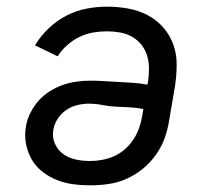

<svg xmlns="http://www.w3.org/2000/svg" viewBox="-20 -548 640 576"><path d="M251 8Q224 8 198.5 4.5Q173 1 149.5 -8.5Q126 -18 106.5 -33.5Q87 -49 75 -70Q63 -91 58 -116.5Q53 -142 58 -169Q61 -189 71 -209Q81 -229 95.5 -245.5Q110 -262 129 -274Q148 -286 168 -293Q188 -300 209 -303Q230 -306 251 -306Q272 -306 294 -304.5Q316 -303 337.5 -302Q359 -301 380 -299.5Q401 -298 422 -294L424 -302Q427 -322 427 -342Q427 -362 421.5 -380.5Q416 -399 404.5 -413.5Q393 -428 376.5 -437.5Q360 -447 340.5 -450.5Q321 -454 301 -454Q280 -454 259.5 -450.5Q239 -447 219 -437.5Q199 -428 181.5 -412.5Q164 -397 153 -379L85 -412Q101 -439 125.5 -462.5Q150 -486 179 -501Q208 -516 239 -522Q270 -528 301 -528Q333 -528 364 -522.5Q395 -517 422 -503Q449 -489 469 -466.5Q489 -444 499.5 -415.5Q510 -387 510 -355Q510 -323 505 -290L488 -190Q484 -163 475 -136.5Q466 -110 449 -85.5Q432 -61 409.5 -42.5Q387 -24 360.5 -12Q334 0 306 4Q278 8 251 8ZM250 -65Q268 -65 287 -68.5Q306 -72 323.5 -80Q341 -88 356 -101.5Q371 -115 381.5 -131.5Q392 -148 398 -166Q404 -184 407 -202L410 -221Q390 -225 369 -226Q348 -227 327.5 -228Q307 -229 287 -233Q267 -237 246 -237Q229 -237 211 -232.5Q193 -228 178 -217.5Q163 -207 153 -191.5Q143 -176 140 -159Q136 -137 144.5 -117.5Q153 -98 169.5 -86Q186 -74 207 -69.5Q228 -65 250 -65Z"/></svg>

Font: Iosevka Plex Etoile
Style: Italic
Weight: 400
Italic angle: -9°
Designer: Belleve Invis
Foundry: Belleve Invis
Version: Version 25.1.1; ttfautohint (v1.8.4)